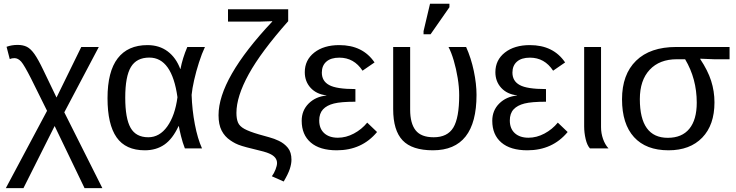

<svg xmlns="http://www.w3.org/2000/svg" viewBox="-20 -773 3835 1000"><path d="M264.6 -116.7 102.1 207H10.3L225.1 -195.8L142.1 -363.3Q106.4 -433.6 90.3 -452.1Q73.7 -470.2 55.2 -470.2Q41 -470.2 30.8 -465.3L14.2 -529.3Q40.5 -539.1 71.8 -539.1Q100.1 -539.1 120.1 -529.1Q140.1 -519 159.7 -491.2Q179.2 -463.4 205.1 -409.2L274.4 -265.1L403.3 -528.3H494.6L314.9 -188L513.2 207H420.4Z M909.7 -115.7Q878.9 -49.3 836.2 -19.8Q793.5 9.8 734.4 9.8Q634.3 9.8 587.2 -57.6Q540 -125 540 -261.7Q540 -400.4 593 -469.2Q646 -538.1 748 -538.1Q809.6 -538.1 853.3 -505.4Q897 -472.7 918.9 -413.6H919.9Q930.7 -470.2 955.6 -528.3H1047.4Q1031.2 -494.1 1016.4 -447.8Q1001.5 -401.4 991.2 -356.2Q981 -311 978 -278.8Q980.5 -200.7 994.9 -125.5Q1009.3 -50.3 1032.2 0H942.9Q931.2 -29.8 922.6 -64.7Q914.1 -99.6 911.6 -115.7ZM632.3 -264.6Q632.3 -156.2 660.2 -107.2Q688 -58.1 752.4 -58.1Q811 -58.1 851.3 -114.5Q891.6 -170.9 904.3 -266.6Q875.5 -473.1 757.8 -473.1Q691.4 -473.1 661.9 -424.1Q632.3 -375 632.3 -264.6Z M1211.4 -185.1Q1211.4 -154.3 1219.5 -135Q1227.5 -115.7 1252.7 -101.8Q1277.8 -87.9 1328.1 -73.2Q1353.5 -65.9 1381.3 -58.3Q1409.2 -50.8 1432.1 -39.6Q1460.9 -25.9 1479.5 -2.9Q1498 20 1498 59.1Q1498 80.6 1489.3 107.2Q1480.5 133.8 1457.5 172.4L1396 145Q1407.2 129.9 1415 109.9Q1422.9 89.8 1422.9 76.2Q1422.9 43.9 1381.8 26.4Q1362.8 17.6 1299.3 2.9Q1262.2 -5.9 1240.5 -12.7Q1218.8 -19.5 1205.6 -26.4Q1192.4 -33.2 1179.7 -42Q1150.4 -61.5 1134.3 -93Q1118.2 -124.5 1118.2 -172.9Q1118.2 -363.3 1397.9 -660.6V-662.6L1335.9 -660.6H1167.5V-724.6H1481V-662.6Q1339.4 -502.9 1275.4 -386.5Q1211.4 -270 1211.4 -185.1Z M1739.7 -55.7Q1782.2 -55.7 1823 -77.4Q1863.8 -99.1 1892.6 -134.3L1943.8 -85.4Q1864.7 9.8 1733.9 9.8Q1645.5 9.8 1598.4 -30.8Q1551.3 -71.3 1551.3 -144Q1551.3 -197.8 1587.6 -233.9Q1624 -270 1680.2 -275.4V-276.4Q1628.4 -282.2 1597.9 -315.4Q1567.4 -348.6 1567.4 -397Q1567.4 -460.4 1616.9 -499.3Q1666.5 -538.1 1747.1 -538.1Q1869.6 -538.1 1930.7 -447.8L1868.2 -404.8Q1823.7 -472.7 1747.6 -472.7Q1703.1 -472.7 1679.7 -451.9Q1656.2 -431.2 1656.2 -395Q1656.2 -350.6 1694.3 -330.1Q1731.9 -309.1 1831.1 -309.1V-243.2Q1755.9 -243.2 1719.2 -233.9Q1682.1 -224.6 1662.4 -203.4Q1642.6 -182.1 1642.6 -145.5Q1642.6 -103 1668.7 -79.3Q1694.8 -55.7 1739.7 -55.7Z M2461.9 -278.8Q2461.9 9.8 2234.9 9.8Q2126 9.8 2076.9 -42Q2027.8 -93.8 2027.8 -204.6V-528.3H2116.2V-201.7Q2116.2 -130.4 2144.8 -94.2Q2173.3 -58.1 2238.8 -58.1Q2310.5 -58.1 2341.1 -108.6Q2371.6 -159.2 2371.6 -276.9Q2371.6 -318.8 2363.8 -366.7Q2356 -414.6 2343.3 -457.8Q2330.6 -501 2315.9 -528.3H2407.7Q2433.6 -470.7 2447.8 -403.3Q2461.9 -335.9 2461.9 -278.8ZM2320.8 -735.4 2222.7 -594.7H2186V-610.8L2219.7 -753.4H2320.8Z M2732.4 -55.7Q2774.9 -55.7 2815.7 -77.4Q2856.4 -99.1 2885.3 -134.3L2936.5 -85.4Q2857.4 9.8 2726.6 9.8Q2638.2 9.8 2591.1 -30.8Q2543.9 -71.3 2543.9 -144Q2543.9 -197.8 2580.3 -233.9Q2616.7 -270 2672.9 -275.4V-276.4Q2621.1 -282.2 2590.6 -315.4Q2560.1 -348.6 2560.1 -397Q2560.1 -460.4 2609.6 -499.3Q2659.2 -538.1 2739.7 -538.1Q2862.3 -538.1 2923.3 -447.8L2860.8 -404.8Q2816.4 -472.7 2740.2 -472.7Q2695.8 -472.7 2672.4 -451.9Q2648.9 -431.2 2648.9 -395Q2648.9 -350.6 2687 -330.1Q2724.6 -309.1 2823.7 -309.1V-243.2Q2748.5 -243.2 2711.9 -233.9Q2674.8 -224.6 2655 -203.4Q2635.3 -182.1 2635.3 -145.5Q2635.3 -103 2661.4 -79.3Q2687.5 -55.7 2732.4 -55.7Z M3052.7 0Q3038.1 -15.6 3030.3 -48.6Q3022.5 -81.5 3022.5 -115.2V-528.3H3110.4V-110.8Q3110.4 -79.1 3120.8 -49.3Q3131.3 -19.5 3149.4 0Z M3701.2 -239.7Q3701.2 -122.1 3637.5 -56.2Q3573.7 9.8 3461.9 9.8Q3344.7 9.8 3282.2 -58.8Q3219.7 -127.4 3219.7 -255.9Q3219.7 -385.3 3293 -456.8Q3366.2 -528.3 3502 -528.3H3779.8V-464.4H3699.2L3627 -467.3V-465.3Q3666.5 -406.2 3683.8 -352.1Q3701.2 -297.9 3701.2 -239.7ZM3608.9 -238.3Q3608.9 -362.8 3548.3 -464.4H3504.9Q3415 -464.4 3363.8 -409.7Q3312.5 -355 3312.5 -256.8Q3312.5 -55.2 3458 -55.2Q3531.7 -55.2 3570.3 -102.3Q3608.9 -149.4 3608.9 -238.3Z"/></svg>

Font: Arimo Nerd Font
Style: Regular
Weight: 400
Designer: Steve Matteson
Foundry: Monotype Imaging Inc.
Version: Version 1.33;Nerd Fonts 3.2.1